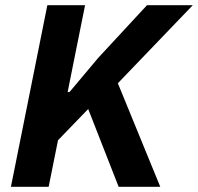

<svg xmlns="http://www.w3.org/2000/svg" viewBox="-20 -718 761 738"><path d="M436 0 319 -299 203 -179 167 0H22L162 -698H307L266 -494L240 -364H247L357 -495L545 -698H721L433 -398L596 0Z"/></svg>

Font: IBM Plex Sans
Style: Italic
Weight: 400
Italic angle: -11.31°
Designer: Mike Abbink, Paul van der Laan, Pieter van Rosmalen
Foundry: Bold Monday
Version: Version 3.201